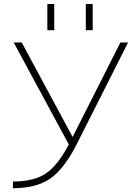

<svg xmlns="http://www.w3.org/2000/svg" viewBox="-20 -949 699 980"><path d="M221.7 -794.9V-928.7H256.8V-794.9ZM418 -794.9V-928.7H453.1V-794.9ZM350.6 -250 594.7 -732.4H633.8L369.1 -208Q305.7 -85 234.9 -36.6Q164.1 11.7 45.9 11.7V-22.5Q154.3 -22.5 215.3 -64.5Q276.4 -106.4 331.1 -211.9L49.8 -732.4H90.8Z"/></svg>

Font: Gen Shin Gothic ExtraLight
Style: Regular
Weight: 100
Designer: [Source Han Sans]
Ryoko NISHIZUKA  (kana & ideographs); Paul D. Hunt (Latin, Greek & Cyrillic); Wenlong ZHANG  (bopomofo
Version: Version 1.002.20150607